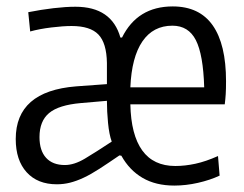

<svg xmlns="http://www.w3.org/2000/svg" viewBox="-20 -569 761 598"><path d="M523 9Q465 9 424 -15Q383 -39 358 -84L352 -85Q317 -61 290 -43.5Q263 -26 240.5 -15.5Q218 -5 198 0Q178 5 157 5Q97 5 63 -32.5Q29 -70 29 -136Q29 -285 217 -300L313 -307V-373Q312 -435 286.5 -461.5Q261 -488 203 -488Q177 -488 140 -483.5Q103 -479 74 -471L68 -531Q108 -539 146.5 -543.5Q185 -548 215 -548Q328 -548 355 -452H360Q408 -549 518 -549Q601 -549 642.5 -490Q684 -431 684 -316Q684 -291 683 -275.5Q682 -260 680 -244H386Q388 -149 423 -100.5Q458 -52 526 -52Q556 -52 588.5 -59Q621 -66 659 -83L664 -22Q634 -8 596.5 0.5Q559 9 523 9ZM182 -55Q211 -55 244.5 -75Q278 -95 328 -128Q320 -150 316.5 -186Q313 -222 313 -255L232 -248Q163 -242 133 -217Q103 -192 103 -142Q103 -100 123.5 -77.5Q144 -55 182 -55ZM616 -297Q613 -399 590 -444Q567 -489 517 -489Q457 -489 423.5 -440Q390 -391 386 -297Z"/></svg>

Font: Encode Sans Compressed
Style: Regular
Weight: 400
Designer: Pablo Impallari, Andres Torresi
Foundry: Pablo Impallari, Andres Torresi
Version: Version 1.000; ttfautohint (v1.00) -l 8 -r 50 -G 200 -x 14 -